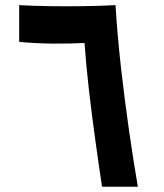

<svg xmlns="http://www.w3.org/2000/svg" viewBox="-20 -713 626 733"><path d="M369.6 0Q356.9 -83.5 343.8 -178.5Q330.6 -273.4 319.6 -368.9Q308.6 -464.4 302.7 -548.8Q241.7 -545.9 177.7 -546.6Q113.8 -547.4 53.2 -553.2V-693.4Q103 -690.4 167 -689.5Q199.2 -689 231.9 -689Q264.6 -689 297.9 -689.5Q364.3 -690.4 420.9 -693.4Q428.2 -576.2 442.1 -452.6Q456.1 -329.1 472.9 -212.6Q489.7 -96.2 506.3 0Z"/></svg>

Font: CaskaydiaMono NF
Style: Bold
Weight: 700
Designer: Aaron Bell
Foundry: Saja Typeworks
Version: Version 2111.001; ttfautohint (v1.8.4);Nerd Fonts 3.1.1